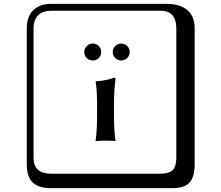

<svg xmlns="http://www.w3.org/2000/svg" viewBox="-20 -774 1160 1006"><path d="M570.8 -501Q570.8 -520 583.7 -533Q596.7 -545.9 615 -545.9Q633.3 -545.9 646.5 -533Q659.7 -520 659.7 -501Q659.7 -482.9 646.2 -470Q632.8 -457 614.7 -457Q596.7 -457 583.7 -470Q570.8 -482.9 570.8 -501ZM421.4 -501Q421.4 -519.5 434.6 -532.7Q447.8 -545.9 466.1 -545.9Q484.4 -545.9 497.3 -533Q510.3 -520 510.3 -501Q510.3 -482.9 497.3 -470Q484.4 -457 466.1 -457Q447.8 -457 434.6 -470Q421.4 -482.9 421.4 -501ZM488.8 -213.9Q488.8 -301.8 481 -346.2L482.9 -348.1Q542 -352.1 578.1 -367.2Q585 -367.2 585 -358.9Q577.1 -297.9 577.1 -226.1V-172.9Q577.1 -93.8 585 -37.1L583 -35.2Q558.1 -37.1 533.2 -37.1L481.9 -35.2L481 -37.1Q488.8 -92.3 488.8 -172.9ZM249 -717.8Q204.1 -717.8 179.9 -693.8Q155.8 -669.9 155.8 -625V53.2Q155.8 136.2 249 136.2H820.8Q865.7 136.2 884.8 117.2Q903.8 98.1 903.8 53.2V-625Q903.8 -717.8 820.8 -717.8ZM1000 84Q1000 152.8 973.4 182.4Q946.8 211.9 880.9 211.9H249Q181.2 211.9 150.6 181.4Q120.1 150.9 120.1 84V-625Q120.1 -687 154.1 -720.5Q188 -753.9 249 -753.9H851.1Q920.9 -753.9 960.4 -721.9Q1000 -689.9 1000 -625Z"/></svg>

Font: Linux Biolinum Keyboard O
Style: Regular
Weight: 700
Designer: Philipp H. Poll
Foundry: Philipp H. Poll
Version: Version 0.6.1